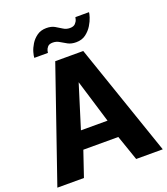

<svg xmlns="http://www.w3.org/2000/svg" viewBox="-162 -1028 994 1140"><g transform="rotate(-20 335.0 -457.5)"><path d="M247 -710H424L668 0H500L445 -159H224L170 0H2ZM418 -272 335 -545 250 -272ZM403 -773Q373 -773 351.5 -784.5Q330 -796 311.5 -807.5Q293 -819 270 -819Q248 -819 238 -807.5Q228 -796 225.5 -784.5Q223 -773 223 -771H137Q137 -783 143.5 -806Q150 -829 165 -853.5Q180 -878 204.5 -895.5Q229 -913 264 -913Q295 -913 316 -901Q337 -889 355.5 -877Q374 -865 397 -865Q420 -865 431 -876.5Q442 -888 445.5 -900.5Q449 -913 449 -915H535Q535 -907 528 -884.5Q521 -862 505.5 -836.5Q490 -811 465 -792Q440 -773 403 -773Z"/></g></svg>

Font: Raleway ExtraBold
Style: Regular
Weight: 800
Designer: Matt McInerney, Pablo Impallari, Rodrigo Fuenzalida
Foundry: Matt McInerney, Pablo Impallari, Rodrigo Fuenzalida
Version: Version 4.026